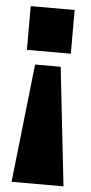

<svg xmlns="http://www.w3.org/2000/svg" viewBox="-53 -580 375 795"><g transform="rotate(5 134.5 -182.5)"><path d="M81.1 -308.6H187.5L242.2 183.6H26.4ZM42 -547.9H224.6V-366.2H42Z"/></g></svg>

Font: Min Sans Black
Style: Regular
Weight: 900
Designer: Jinseong-Kim, NotoSansCJK, Nunito
Foundry: Jinseong-Kim
Version: Version 1.000